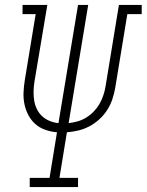

<svg xmlns="http://www.w3.org/2000/svg" viewBox="-20 -755 592 775"><path d="M100 0V-37H180L210 -221Q186 -223 163 -231Q140 -239 123 -254Q106 -269 95 -289.5Q84 -310 79 -333Q74 -356 75 -381Q76 -406 80 -431L124 -698H71V-735H171L119 -425Q116 -406 115.5 -386.5Q115 -367 118 -349Q121 -331 129 -314.5Q137 -298 150 -286Q163 -274 180 -267Q197 -260 216 -258L295 -735H336L257 -258Q275 -260 293 -265Q311 -270 328 -280.5Q345 -291 358.5 -305Q372 -319 381.5 -335.5Q391 -352 397 -370Q403 -388 406 -406L460 -735H552V-698H494L445 -400Q441 -377 433.5 -354.5Q426 -332 413 -311.5Q400 -291 381.5 -274Q363 -257 341.5 -245.5Q320 -234 297 -228.5Q274 -223 250 -221L220 -37H295V0Z"/></svg>

Font: Iosevka Curly Slab XLtObl
Style: Regular
Weight: 200
Italic angle: -9°
Monospace: yes
Designer: Belleve Invis
Foundry: Belleve Invis
Version: Version 11.1.0; ttfautohint (v1.8.3)